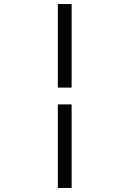

<svg xmlns="http://www.w3.org/2000/svg" viewBox="-20 -720 640 949"><path d="M266 -287V-700H334V-287ZM266 209V-204H334V209Z"/></svg>

Font: Red Hat Mono VF Light
Style: Regular
Weight: 300
Monospace: yes
Designer: Pentagram, MCKL
Foundry: Pentagram, MCKL
Version: Version 1.023